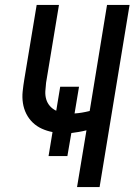

<svg xmlns="http://www.w3.org/2000/svg" viewBox="-20 -755 543 775"><path d="M291 0 329 -229Q313 -225 298 -222.5Q283 -220 268 -218L252 -125H176L192 -222Q170 -226 149 -235.5Q128 -245 112 -260.5Q96 -276 86 -296Q76 -316 72.5 -339Q69 -362 71.5 -386Q74 -410 78 -434L128 -735H218L166 -421Q164 -404 163 -387Q162 -370 166.5 -354.5Q171 -339 181.5 -327Q192 -315 207 -308L223 -405H299L281 -297Q296 -298 311 -300.5Q326 -303 342 -307L412 -735H503L382 0Z"/></svg>

Font: Iosevka SS04 Medium Oblique
Style: Regular
Weight: 500
Italic angle: -9°
Monospace: yes
Designer: Belleve Invis
Foundry: Belleve Invis
Version: Version 19.0.0; ttfautohint (v1.8.4)